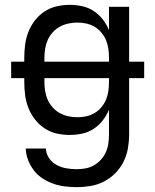

<svg xmlns="http://www.w3.org/2000/svg" viewBox="-20 -548 640 791"><path d="M296 223Q272 223 247.5 220Q223 217 200 209Q177 201 156 187.5Q135 174 120 154.5Q105 135 96 112Q87 89 86 64H169Q170 86 182.5 104Q195 122 214 132Q233 142 254 145.5Q275 149 296 149Q315 149 333.5 145.5Q352 142 368 132.5Q384 123 396.5 109Q409 95 416.5 78Q424 61 426.5 42.5Q429 24 429 5V-96Q419 -72 403 -51.5Q387 -31 365.5 -17Q344 -3 318.5 2.5Q293 8 268 8Q240 8 213.5 2Q187 -4 164 -19Q141 -34 124 -56Q107 -78 97 -103.5Q87 -129 83.5 -156Q80 -183 80 -210V-226H26V-294H80V-310Q80 -337 83.5 -364Q87 -391 97 -416.5Q107 -442 124 -464Q141 -486 164 -501Q187 -516 213.5 -522Q240 -528 268 -528Q293 -528 318.5 -522.5Q344 -517 365.5 -503Q387 -489 403 -468.5Q419 -448 429 -424V-520H512V-294H574V-226H512V5Q512 34 507 63Q502 92 489 118Q476 144 455.5 165Q435 186 409 199.5Q383 213 354 218Q325 223 296 223ZM163 -294H429V-310Q429 -328 426.5 -346.5Q424 -365 417 -382Q410 -399 398 -413.5Q386 -428 370 -437.5Q354 -447 336 -451Q318 -455 299 -455Q280 -455 261.5 -451Q243 -447 226.5 -438Q210 -429 197 -414.5Q184 -400 176.5 -383Q169 -366 166 -347.5Q163 -329 163 -310ZM299 -65Q318 -65 336 -69Q354 -73 370 -82.5Q386 -92 398 -106.5Q410 -121 417 -138Q424 -155 426.5 -173.5Q429 -192 429 -210V-226H163V-210Q163 -191 166 -172.5Q169 -154 176.5 -137Q184 -120 197 -105.5Q210 -91 226.5 -82Q243 -73 261.5 -69Q280 -65 299 -65Z"/></svg>

Font: Iosevka Meiseki Sans
Style: Regular
Weight: 400
Monospace: yes
Designer: Belleve Invis
Foundry: Belleve Invis
Version: Version 11.2.6; ttfautohint (v1.8.4)